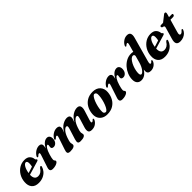

<svg xmlns="http://www.w3.org/2000/svg" viewBox="287 -2046 3370 3370"><g transform="rotate(-45 1972.0 -361.0)"><path d="M424.5 -156.5Q411 -110 378.8 -72.5Q346.5 -35 297.2 -12.8Q248 9.5 184 9.5Q97.5 9.5 54 -41.5Q10.5 -92.5 17.5 -180.5Q23 -257 59.5 -319.5Q96 -382 155 -419.2Q214 -456.5 288.5 -456.5Q357 -456.5 391 -421.8Q425 -387 429.5 -338Q432 -320.5 444 -316Q453.5 -312 454 -303Q454 -295.5 448.8 -289.5Q443.5 -283.5 429 -279Q412.5 -274 383 -265.2Q353.5 -256.5 317.2 -245.5Q281 -234.5 243.8 -223.5Q206.5 -212.5 175 -203Q171.5 -145 193.8 -113.5Q216 -82 263 -82Q296.5 -82 327.8 -101.2Q359 -120.5 383.5 -161Q402.5 -181.5 415 -178.5Q427.5 -175 424.5 -156.5ZM276.5 -410Q246.5 -410 218.5 -363.2Q190.5 -316.5 179.5 -241Q210.5 -250.5 243.5 -261Q276.5 -271.5 300.5 -279.5Q309 -309.5 309.5 -354Q309.5 -380 301.2 -395Q293 -410 276.5 -410Z M493 -322.5Q484 -323 482 -332.8Q480 -342.5 488.5 -355.5Q515.5 -399 558.8 -426Q602 -453 647.5 -453Q677.5 -453 692.8 -438Q708 -423 708 -398Q708 -384 704.8 -368.2Q701.5 -352.5 696.5 -335Q761.5 -453 842.5 -453Q876.5 -453 894.5 -427Q912.5 -401 909.5 -360Q906 -310.5 878.8 -281.5Q851.5 -252.5 817 -252.5Q767.5 -252.5 767.5 -292.5Q767.5 -305 770.8 -316.5Q774 -328 774 -340Q774 -357.5 760 -357.5Q741.5 -357.5 717 -320.5Q692.5 -283.5 669.5 -207.5Q659 -171 653.5 -146.2Q648 -121.5 648 -103.5Q648 -83 659.2 -73.2Q670.5 -63.5 670.5 -52Q670.5 -37.5 652.5 -23.2Q634.5 -9 603.8 0.2Q573 9.5 535 9.5Q488.5 9.5 478.2 -16.8Q468 -43 486.5 -91.5L554 -295Q566.5 -330 565 -343.5Q563.5 -357 551.5 -357Q543.5 -357 533.5 -351Q523.5 -345 506.5 -328Q499 -322 493 -322.5Z M1174.5 -86.5 1235.5 -282Q1247.5 -319 1243.8 -335.2Q1240 -351.5 1221 -351.5Q1196 -351.5 1161.8 -314Q1127.5 -276.5 1099.5 -197Q1085.5 -159 1080.2 -134.8Q1075 -110.5 1075 -95.5Q1075 -82 1079.2 -71.5Q1083.5 -61 1083.5 -47Q1083.5 -20.5 1053.8 -5.5Q1024 9.5 967 9.5Q920 9.5 910.5 -14.5Q901 -38.5 919.5 -87.5L989.5 -296Q1001.5 -330 1000.2 -343.5Q999 -357 986.5 -357Q978 -357 967.8 -350.8Q957.5 -344.5 941 -328Q933.5 -322.5 927.5 -323Q918 -323 916.5 -333Q915 -343 923 -355.5Q950 -399 994 -426Q1038 -453 1084 -453Q1150 -453 1150 -399Q1150 -379 1141 -354Q1132 -329 1121.5 -301.5Q1171.5 -386.5 1229.2 -419.8Q1287 -453 1336.5 -453Q1403.5 -453 1403.5 -395.5Q1403.5 -377.5 1394.8 -353Q1386 -328.5 1375.5 -300.5Q1424.5 -383 1480.8 -418Q1537 -453 1589.5 -453Q1642.5 -453 1654.8 -414.2Q1667 -375.5 1646 -312.5L1594 -146Q1583 -111 1585 -97.5Q1587 -84 1599 -84Q1607 -84 1616 -89.5Q1625 -95 1638.5 -110Q1645 -117 1650 -116.5Q1657.5 -116.5 1660 -106.8Q1662.5 -97 1654 -79.5Q1633.5 -40.5 1595 -15.5Q1556.5 9.5 1502.5 9.5Q1446 9.5 1434 -24.2Q1422 -58 1439.5 -115L1490.5 -282Q1502 -319 1498.5 -335.2Q1495 -351.5 1476.5 -351.5Q1451 -351.5 1416.8 -314Q1382.5 -276.5 1354.5 -196.5Q1340.5 -159.5 1335.5 -134.8Q1330.5 -110 1330.5 -95Q1330.5 -81.5 1335 -71.2Q1339.5 -61 1339.5 -47Q1339.5 -20.5 1309.5 -5.5Q1279.5 9.5 1223 9.5Q1176 9.5 1167.5 -13.8Q1159 -37 1174.5 -86.5Z M1981.5 -456.5Q2074.5 -456 2124 -401Q2173.5 -346 2166 -259Q2160 -185.5 2127 -124.5Q2094 -63.5 2034 -27Q1974 9.5 1887 9.5Q1827 9.5 1784 -15Q1741 -39.5 1719.5 -83.5Q1698 -127.5 1703.5 -187Q1709.5 -261.5 1743 -322.8Q1776.5 -384 1836.5 -420.2Q1896.5 -456.5 1981.5 -456.5ZM1894 -39.5Q1914.5 -39.5 1935.2 -68.2Q1956 -97 1973.2 -141.5Q1990.5 -186 2002 -235Q2013.5 -284 2016 -324.5Q2020.5 -370 2008.2 -388.5Q1996 -407 1976.5 -407.5Q1956 -408 1935 -379.2Q1914 -350.5 1896.5 -305.8Q1879 -261 1867.2 -211.8Q1855.5 -162.5 1853 -121.5Q1848.5 -75 1861 -57.2Q1873.5 -39.5 1894 -39.5Z M2220.5 -322.5Q2211.5 -323 2209.5 -332.8Q2207.5 -342.5 2216 -355.5Q2243 -399 2286.2 -426Q2329.5 -453 2375 -453Q2405 -453 2420.2 -438Q2435.5 -423 2435.5 -398Q2435.5 -384 2432.2 -368.2Q2429 -352.5 2424 -335Q2489 -453 2570 -453Q2604 -453 2622 -427Q2640 -401 2637 -360Q2633.5 -310.5 2606.2 -281.5Q2579 -252.5 2544.5 -252.5Q2495 -252.5 2495 -292.5Q2495 -305 2498.2 -316.5Q2501.5 -328 2501.5 -340Q2501.5 -357.5 2487.5 -357.5Q2469 -357.5 2444.5 -320.5Q2420 -283.5 2397 -207.5Q2386.5 -171 2381 -146.2Q2375.5 -121.5 2375.5 -103.5Q2375.5 -83 2386.8 -73.2Q2398 -63.5 2398 -52Q2398 -37.5 2380 -23.2Q2362 -9 2331.2 0.2Q2300.5 9.5 2262.5 9.5Q2216 9.5 2205.8 -16.8Q2195.5 -43 2214 -91.5L2281.5 -295Q2294 -330 2292.5 -343.5Q2291 -357 2279 -357Q2271 -357 2261 -351Q2251 -345 2234 -328Q2226.5 -322 2220.5 -322.5Z M3174.5 -606.5 3047.5 -148.5Q3037.5 -112.5 3040.2 -98Q3043 -83.5 3055 -83.5Q3063 -83.5 3071.5 -89.5Q3080 -95.5 3092.5 -110.5Q3099 -117.5 3104 -116.5Q3121 -116 3109 -82.5Q3091.5 -41 3052.8 -15.8Q3014 9.5 2966 9.5Q2926 9.5 2908 -8.8Q2890 -27 2890 -58Q2890 -76.5 2893 -97Q2827.5 9.5 2733 9.5Q2680.5 9.5 2651.5 -24Q2622.5 -57.5 2624.5 -121.5Q2626 -179.5 2649.8 -238Q2673.5 -296.5 2715.2 -345.2Q2757 -394 2812.5 -423.5Q2868 -453 2933.5 -453Q2961.5 -453 2982.5 -446L3018 -573.5Q3027.5 -607 3025.8 -619.5Q3024 -632 3013.5 -632Q3006 -632 2997 -627Q2988 -622 2973.5 -608Q2964.5 -600.5 2959 -601.5Q2952 -601.5 2950 -610.8Q2948 -620 2956.5 -636Q2980.5 -678.5 3021.5 -705.2Q3062.5 -732 3109 -732Q3159.5 -732 3175.2 -699.2Q3191 -666.5 3174.5 -606.5ZM2778 -128Q2776.5 -94 2785 -80.2Q2793.5 -66.5 2806 -66.5Q2832.5 -66.5 2867.8 -113.5Q2903 -160.5 2925.5 -240L2960.5 -367Q2961 -384.5 2954 -394.5Q2947 -404.5 2927.5 -404.5Q2902.5 -404.5 2876.8 -378.5Q2851 -352.5 2829.2 -310.5Q2807.5 -268.5 2793.8 -220.2Q2780 -172 2778 -128Z M3557 -156.5Q3543.5 -110 3511.2 -72.5Q3479 -35 3429.8 -12.8Q3380.5 9.5 3316.5 9.5Q3230 9.5 3186.5 -41.5Q3143 -92.5 3150 -180.5Q3155.5 -257 3192 -319.5Q3228.5 -382 3287.5 -419.2Q3346.5 -456.5 3421 -456.5Q3489.5 -456.5 3523.5 -421.8Q3557.5 -387 3562 -338Q3564.5 -320.5 3576.5 -316Q3586 -312 3586.5 -303Q3586.5 -295.5 3581.2 -289.5Q3576 -283.5 3561.5 -279Q3545 -274 3515.5 -265.2Q3486 -256.5 3449.8 -245.5Q3413.5 -234.5 3376.2 -223.5Q3339 -212.5 3307.5 -203Q3304 -145 3326.2 -113.5Q3348.5 -82 3395.5 -82Q3429 -82 3460.2 -101.2Q3491.5 -120.5 3516 -161Q3535 -181.5 3547.5 -178.5Q3560 -175 3557 -156.5ZM3409 -410Q3379 -410 3351 -363.2Q3323 -316.5 3312 -241Q3343 -250.5 3376 -261Q3409 -271.5 3433 -279.5Q3441.5 -309.5 3442 -354Q3442 -380 3433.8 -395Q3425.5 -410 3409 -410Z M3675.5 -383.5 3649.5 -390.5Q3634.5 -399.5 3634.5 -413Q3634.5 -436 3664 -436H3697.5Q3709 -436 3716.8 -439.5Q3724.5 -443 3734.5 -454.5L3823.5 -524Q3837.5 -540 3855.5 -540Q3877.5 -540 3877.5 -517.5Q3877.5 -511.5 3876 -502.5Q3874.5 -493.5 3870.5 -480L3857 -434H3927.5Q3944.5 -434 3944.5 -417Q3944.5 -401 3933.8 -392.2Q3923 -383.5 3905 -383.5H3842.5L3775 -148Q3762.5 -106.5 3768.5 -91.2Q3774.5 -76 3791.5 -76Q3817 -76 3848 -114Q3855.5 -121 3859.2 -123.2Q3863 -125.5 3867 -125Q3881 -124.5 3876.5 -104Q3867.5 -75.5 3843.2 -49.5Q3819 -23.5 3781.8 -7Q3744.5 9.5 3698.5 9.5Q3640 9.5 3621 -25.2Q3602 -60 3625.5 -134.5L3683 -333.5Q3690.5 -356 3688.8 -366.8Q3687 -377.5 3675.5 -383.5Z"/></g></svg>

Font: Fraunces 144pt S050
Style: Bold Italic
Weight: 700
Italic angle: -16°
Version: Version 1.000; ttfautohint (v1.8.3)